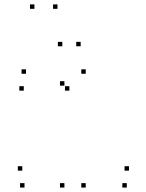

<svg xmlns="http://www.w3.org/2000/svg" viewBox="-20 -836 660 866"><path d="M87.2 -427.2V-447.2H67.2V-427.2ZM293 -427.2V-447.2H273V-427.2ZM270.5 -449.7V-469.7H250.5V-449.7ZM270.5 10V-10H250.5V10ZM366.7 10V-10H346.7V10ZM366.7 -503.3V-523.3H346.7V-503.3ZM97.2 -503.3V-523.3H77.2V-503.3ZM551.8 10V-10H531.8V10ZM561.8 -66.3V-86.3H541.8V-66.3ZM80.5 -66.3V-86.3H60.5V-66.3ZM90.5 10V-10H70.5V10ZM239.3 -796.2V-816.2H219.3V-796.2ZM135.2 -796.2V-816.2H115.2V-796.2ZM261 -627.2V-647.2H241V-627.2ZM343.8 -627.2V-647.2H323.8V-627.2Z"/></svg>

Font: Monaspace Argon Dots Var
Style: Regular
Weight: 400
Designer: Riley Cran and the Lettermatic Team
Version: Version 1.100 (Monaspace Argon Dots)